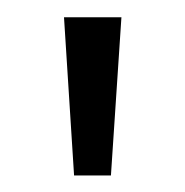

<svg xmlns="http://www.w3.org/2000/svg" viewBox="-20 -802 217 225"><path d="M66.8 -596.4 55 -781.8H122.3L110 -596.4Z"/></svg>

Font: Spartan
Style: Regular
Weight: 400
Designer: Matt Bailey, Mirko Velimirovic
Foundry: Matt Bailey
Version: Version 1.005